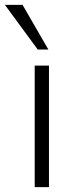

<svg xmlns="http://www.w3.org/2000/svg" viewBox="-39 -770 325 790"><path d="M160 -566.2H116.2L-18.8 -750H53.8ZM103.8 0V-500H162.5V0Z"/></svg>

Font: Now Light
Style: Regular
Weight: 300
Designer: Alfredo Marco Pradil
Foundry: Alfredo Marco Pradil
Version: Version 1.002;PS 001.002;hotconv 1.0.88;makeotf.lib2.5.64775